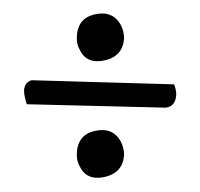

<svg xmlns="http://www.w3.org/2000/svg" viewBox="-20 -300 292 280"><path d="M161 -244Q159 -218 133 -212Q106 -206 96 -228Q92 -235 92 -244Q92 -273 118 -279Q144 -285 156 -264Q161 -254 161 -244ZM161 -74Q159 -48 133 -42Q106 -36 96 -58Q92 -65 92 -74Q92 -103 118 -109Q144 -115 156 -94Q161 -84 161 -74ZM19 -148 17 -155Q15 -163 15 -168Q16 -180 26 -183L234 -177Q237 -169 237 -162Q236 -144 221 -143Z"/></svg>

Font: Sagha
Style: Regular
Weight: 400
Designer: MUHAMMAD YONI
Version: Version 001.000